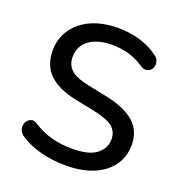

<svg xmlns="http://www.w3.org/2000/svg" viewBox="-131 -824 883 943"><g transform="rotate(20 311.0 -352.5)"><path d="M317 9Q271 9 227 2Q183 -5 144 -19.5Q105 -34 74 -55Q59 -66 53.5 -80Q48 -94 50.5 -107.5Q53 -121 62 -131Q71 -141 84 -143.5Q97 -146 113 -135Q158 -106 208 -92.5Q258 -79 317 -79Q402 -79 442.5 -109.5Q483 -140 483 -189Q483 -229 454 -252.5Q425 -276 357 -290L250 -312Q155 -332 108.5 -378Q62 -424 62 -502Q62 -549 81.5 -588Q101 -627 136 -655.5Q171 -684 220 -699Q269 -714 327 -714Q389 -714 443.5 -698Q498 -682 541 -649Q554 -640 558.5 -626.5Q563 -613 560.5 -600Q558 -587 549 -578Q540 -569 526 -567.5Q512 -566 495 -577Q456 -603 415.5 -614.5Q375 -626 326 -626Q277 -626 240.5 -611Q204 -596 184.5 -569Q165 -542 165 -505Q165 -463 192 -438Q219 -413 282 -400L388 -378Q488 -357 537 -313Q586 -269 586 -196Q586 -149 567 -111.5Q548 -74 513 -47Q478 -20 428.5 -5.5Q379 9 317 9Z"/></g></svg>

Font: Nunito SemiBold
Style: Regular
Weight: 600
Designer: Vernon Adams
Foundry: Vernon Adams
Version: Version 3.602